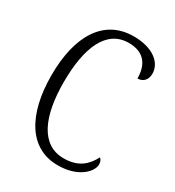

<svg xmlns="http://www.w3.org/2000/svg" viewBox="-177 -827 856 941"><g transform="rotate(30 250.5 -357.0)"><path d="M295 10C412 10 469 -55 469 -94C469 -110 464 -121 455 -127C428 -75 387 -34 303 -34C175 -34 117 -163 117 -358C117 -555 172 -684 298 -684C389 -684 421 -627 421 -554C452 -554 473 -575 473 -611C473 -671 414 -724 303 -724C135 -724 48 -581 48 -358C48 -136 133 10 295 10Z"/></g></svg>

Font: Noto Serif Hebrew Condensed Light
Style: Regular
Weight: 300
Width: 3
Designer: Monotype Design Team
Foundry: Monotype Imaging Inc.
Version: Version 2.004